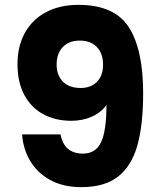

<svg xmlns="http://www.w3.org/2000/svg" viewBox="-20 -767 655 790"><path d="M229 -214Q244 -135 321 -135Q374 -135 396 -182Q418 -229 418 -335Q396 -304 358 -287Q320 -270 273 -270Q209 -270 159 -296.5Q109 -323 80.5 -375.5Q52 -428 52 -503Q52 -577 82.5 -632Q113 -687 169.5 -717Q226 -747 303 -747Q451 -747 510 -655Q569 -563 569 -384Q569 -254 545.5 -169.5Q522 -85 466.5 -41Q411 3 315 3Q239 3 185.5 -27Q132 -57 103.5 -106Q75 -155 71 -214ZM312 -405Q354 -405 379 -430.5Q404 -456 404 -500Q404 -548 378 -574Q352 -600 308 -600Q264 -600 238.5 -573.5Q213 -547 213 -501Q213 -458 238.5 -431.5Q264 -405 312 -405Z"/></svg>

Font: Fz Poppins
Style: Bold
Weight: 700
Designer: Ninad Kale (Devanagari), Jonny Pinhorn (Latin)
Foundry: Indian Type Foundry
Version: Vit hóa bi Vntype.Com & FontZin.Com